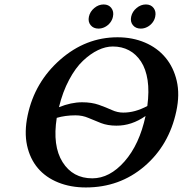

<svg xmlns="http://www.w3.org/2000/svg" viewBox="-20 -824 813 854"><path d="M482.4 -750Q479.5 -735.4 470 -723.1Q460.4 -710.9 446.8 -703.9Q433.1 -696.8 418 -696.8Q395.5 -696.8 383.1 -712.2Q370.6 -727.5 375.5 -750Q380.4 -772.5 399.4 -788.3Q418.5 -804.2 440.9 -804.2Q463.4 -804.2 475.3 -788.3Q487.3 -772.5 482.4 -750ZM670.4 -750Q667.5 -735.4 658 -723.1Q648.4 -710.9 634.8 -703.9Q621.1 -696.8 606 -696.8Q583.5 -696.8 571 -712.2Q558.6 -727.5 563.5 -750Q568.4 -772.5 587.4 -788.3Q606.4 -804.2 628.9 -804.2Q651.4 -804.2 663.3 -788.3Q675.3 -772.5 670.4 -750ZM764.2 -329.1Q731.9 -177.7 622.1 -84Q512.2 9.8 361.8 9.8Q293.9 9.8 238.8 -12.5Q183.6 -34.7 148.4 -76.2Q113.3 -117.7 100.3 -177.2Q87.4 -236.8 103 -311Q134.3 -459 247.8 -558.6Q361.3 -658.2 502.9 -658.2Q569.3 -658.2 624.5 -634.8Q679.7 -611.3 715.8 -568.1Q752 -524.9 766.1 -464.4Q780.3 -403.8 764.2 -329.1ZM635.3 -352.5Q644 -418 636.5 -467.5Q628.9 -517.1 607.2 -550.3Q585.4 -583.5 553.7 -600.3Q522 -617.2 481.9 -617.2Q449.7 -617.2 416 -601.1Q382.3 -585 349.1 -553.7Q315.9 -522.5 287.4 -469Q258.8 -415.5 242.2 -347.2Q296.4 -369.1 345.2 -369.1Q387.7 -369.1 419.9 -357.7Q452.1 -346.2 477.3 -334.7Q502.4 -323.2 527.8 -323.2Q580.1 -322.8 635.3 -352.5ZM627.4 -308.1Q565.4 -264.6 497.6 -265.1Q459 -265.1 429.2 -276.6Q399.4 -288.1 373 -299.6Q346.7 -311 315.9 -311Q270.5 -311 232.4 -299.8Q212.9 -175.3 258.3 -103Q303.7 -30.8 390.6 -30.8Q467.8 -30.8 533.9 -106Q600.1 -181.2 627.4 -308.1Z"/></svg>

Font: Linux Libertine Slanted
Style: Semibold Slanted
Weight: 600
Designer: Philipp H. Poll
Foundry: Philipp H. Poll
Version: Version 5.1.1